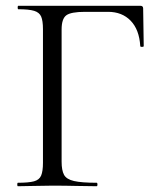

<svg xmlns="http://www.w3.org/2000/svg" viewBox="-20 -645 553 665"><path d="M42 0Q39.8 0 39.8 -6Q39.8 -12 42 -12Q79.2 -12 97.7 -17Q116.2 -22 122.5 -37Q128.8 -52 128.8 -81V-544Q128.8 -573 122.6 -587.5Q116.4 -602 98.2 -607.5Q80 -613 43.4 -613Q41.2 -613 41.2 -619Q41.2 -625 43.4 -625H465.8Q475.8 -625 475.8 -616L477.8 -485.6Q477.8 -482.6 471.9 -482.5Q466 -482.4 465.8 -485.4Q462.4 -542.4 432.6 -573.2Q402.8 -604 354.2 -604H274.6Q225.4 -604 209.4 -591.8Q193.4 -579.6 193.4 -543V-85Q193.4 -55 201.8 -39.5Q210.2 -24 236.4 -18Q262.6 -12 314.8 -12Q317.6 -12 317.6 -6Q317.6 0 314.8 0Q282.4 0 244.5 -1Q206.6 -2 160.8 -2Q128 -2 97.2 -1Q66.4 0 42 0Z"/></svg>

Font: Cormorant Infant Light
Style: Regular
Weight: 300
Designer: Christian Thalmann (Catharsis Fonts)
Foundry: Catharsis Fonts
Version: Version 4.001